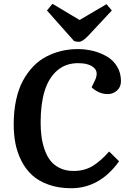

<svg xmlns="http://www.w3.org/2000/svg" viewBox="-20 -972 673 1006"><path d="M226.1 -917 254.9 -952.1 397 -867.2 538.1 -950.2 565.9 -917 441.9 -784.2Q412.1 -752.9 393.1 -752.9Q381.8 -752.9 368.2 -756.8ZM477.1 -549.8Q498.5 -594.7 471.4 -617.9Q444.3 -641.1 389.2 -641.1Q323.7 -641.1 279.1 -602.1Q234.4 -563 213.6 -494.6Q192.9 -426.3 192.9 -331.1Q192.9 -292 197.3 -257.8Q201.7 -223.6 213.4 -189.2Q225.1 -154.8 243.9 -130.6Q262.7 -106.4 293.7 -91.3Q324.7 -76.2 365.2 -76.2Q421.9 -76.2 464.6 -101.8Q507.3 -127.4 551.8 -178.2L604 -127Q502.9 14.2 353 14.2Q287.1 14.2 234.9 -4.4Q182.6 -22.9 148.7 -54Q114.7 -85 92.5 -128.7Q70.3 -172.4 61 -219.5Q51.8 -266.6 51.8 -319.8Q51.8 -389.2 64.2 -447.3Q76.7 -505.4 99.6 -548.1Q122.6 -590.8 153.6 -623.3Q184.6 -655.8 222.7 -675.5Q260.7 -695.3 302 -705.1Q343.3 -714.8 388.2 -714.8Q430.2 -714.8 469.2 -704.8Q508.3 -694.8 541.3 -675.3Q574.2 -655.8 594 -622.6Q613.8 -589.4 613.8 -546.9Q613.8 -515.6 592.8 -497.3Q571.8 -479 544.9 -479Q520 -479 497.3 -489.3Q474.6 -499.5 460 -515.1Z"/></svg>

Font: Literata Book
Style: Bold Italic
Weight: 700
Italic angle: -3°
Designer: Latin by Veronika Burian and Jose Scaglione. Greek by Irene Vlachou. Cyrillic by Vera Evstafieva
Foundry: TypeTogether
Version: Version 1.003;PS 001.003;hotconv 1.0.88;makeotf.lib2.5.64775